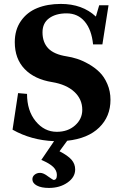

<svg xmlns="http://www.w3.org/2000/svg" viewBox="-20 -696 616 964"><path d="M225.6 247.6Q187.5 247.6 165 235.6Q142.6 223.6 142.6 204.1Q142.6 190.4 153.8 181.2Q165 171.9 181.6 171.9Q198.7 171.9 222.2 190.4Q246.6 207.5 249 207.5Q265.6 207.5 265.6 182.6Q265.6 160.2 247.1 142.1Q228.5 124 187.5 106.9L251.5 12.7Q137.2 8.3 43 -44.9L70.8 -228.5L115.7 -224.6Q115.7 -140.1 159.2 -87.2Q202.6 -34.2 265.1 -34.2Q320.8 -34.2 356.9 -66.4Q393.1 -98.6 393.1 -144.5Q393.1 -198.2 353 -235.1Q313 -272 242.2 -283.7Q153.3 -297.9 103.8 -349.4Q54.2 -400.9 54.2 -484.4Q54.2 -546.4 85 -590.6Q115.7 -634.8 167 -655.5Q218.3 -676.3 285.2 -676.3Q393.6 -676.3 461.4 -612.8L478 -669.4H524.9L494.1 -473.1H447.3Q439.9 -546.9 405.3 -587.9Q370.6 -628.9 314.5 -628.9Q260.3 -628.9 226.8 -604.5Q193.4 -580.1 193.4 -533.7Q193.4 -483.4 222.4 -453.1Q251.5 -422.9 314.5 -413.1Q340.3 -409.2 367.2 -400.6Q394 -392.1 425 -374.5Q456.1 -356.9 479.7 -333.7Q503.4 -310.5 519 -274.2Q534.7 -237.8 534.7 -194.8Q534.7 -110.8 478 -55.7Q421.4 -0.5 317.4 10.7L278.8 63.5Q320.8 85 339.1 106Q357.4 127 357.4 154.8Q357.4 193.8 318.8 220.7Q280.3 247.6 225.6 247.6Z"/></svg>

Font: Elstob 6pt
Style: Bold
Weight: 700
Designer: Peter S. Baker
Version: Version 1.015